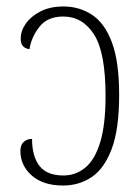

<svg xmlns="http://www.w3.org/2000/svg" viewBox="-20 -563 433 593"><path d="M175 10Q113 10 78 -21Q43 -52 43 -97Q43 -115 53 -124.5Q63 -134 79 -134Q79 -80 102 -50.5Q125 -21 176 -21Q213 -21 242.5 -44.5Q272 -68 289 -122Q306 -176 306 -267Q306 -401 270.5 -456.5Q235 -512 175 -512Q127 -512 102 -480.5Q77 -449 71 -411Q58 -413 51 -420.5Q44 -428 44 -444Q44 -468 60 -490.5Q76 -513 105.5 -528Q135 -543 176 -543Q225 -543 264 -517.5Q303 -492 325.5 -432.5Q348 -373 348 -269Q348 -164 325 -103Q302 -42 263 -16Q224 10 175 10Z"/></svg>

Font: Noto Serif Condensed ExtraLight
Style: Regular
Weight: 200
Width: 3
Designer: Monotype Design Team
Foundry: Monotype Imaging Inc.
Version: Version 2.013; ttfautohint (v1.8.4.7-5d5b)